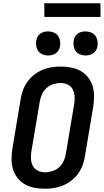

<svg xmlns="http://www.w3.org/2000/svg" viewBox="-20 -1152 640 1180"><path d="M256 8Q223 8 191.5 2Q160 -4 133.5 -19Q107 -34 88 -58Q69 -82 60 -111.5Q51 -141 51 -173.5Q51 -206 56 -238L107 -543Q111 -570 121 -597.5Q131 -625 148.5 -649.5Q166 -674 190 -692.5Q214 -711 241 -722.5Q268 -734 296.5 -738.5Q325 -743 353 -743Q386 -743 417.5 -737Q449 -731 475.5 -716Q502 -701 521 -677Q540 -653 549 -623.5Q558 -594 558 -561.5Q558 -529 553 -497L502 -192Q498 -165 488 -137.5Q478 -110 460.5 -85.5Q443 -61 419 -42.5Q395 -24 368 -12.5Q341 -1 312.5 3.5Q284 8 256 8ZM256 -93Q279 -93 302.5 -100.5Q326 -108 344 -124.5Q362 -141 372 -163.5Q382 -186 385 -209L436 -513Q440 -537 438.5 -560.5Q437 -584 427 -603Q417 -622 396.5 -632Q376 -642 353 -642Q330 -642 307 -634.5Q284 -627 265.5 -610.5Q247 -594 237.5 -571.5Q228 -549 224 -526L173 -222Q169 -198 170.5 -174.5Q172 -151 182 -132Q192 -113 212.5 -103Q233 -93 256 -93ZM505 -811Q488 -811 472 -817.5Q456 -824 446 -837Q436 -850 433 -867.5Q430 -885 433 -903Q435 -915 441 -926.5Q447 -938 458 -945.5Q469 -953 481 -956Q493 -959 506 -959Q523 -959 539.5 -952.5Q556 -946 565.5 -933Q575 -920 578.5 -902.5Q582 -885 579 -867Q577 -855 570.5 -843.5Q564 -832 553 -824.5Q542 -817 530 -814Q518 -811 505 -811ZM275 -811Q258 -811 242 -817.5Q226 -824 216 -837Q206 -850 203 -867.5Q200 -885 203 -903Q205 -915 211 -926.5Q217 -938 228 -945.5Q239 -953 251 -956Q263 -959 276 -959Q293 -959 309.5 -952.5Q326 -946 335.5 -933Q345 -920 348.5 -902.5Q352 -885 349 -867Q347 -855 340.5 -843.5Q334 -832 323 -824.5Q312 -817 300 -814Q288 -811 275 -811ZM598 -1048H253L252 -1132H597Z"/></svg>

Font: Iosevka Extended Oblique
Style: Bold
Weight: 700
Width: 7
Italic angle: -9°
Monospace: yes
Designer: Belleve Invis
Foundry: Belleve Invis
Version: Version 32.5.0; ttfautohint (v1.8.4)